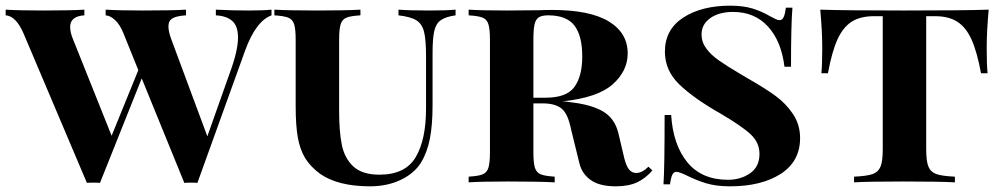

<svg xmlns="http://www.w3.org/2000/svg" viewBox="-32 -642 3529 676"><path d="M924 -608V-588Q869 -568 831 -464L663 2Q656 1 640 1Q625 1 617 2L467 -366L320 2Q312 1 297 1Q282 1 274 2L51 -524Q24 -586 -12 -588V-608Q35 -605 119 -605Q217 -605 265 -608V-588Q215 -585 215 -547Q215 -528 225 -504L361 -164L455 -395L403 -524Q390 -556 373 -571.5Q356 -587 340 -588V-608Q386 -605 471 -605Q573 -605 623 -608V-588Q590 -586 575.5 -577.5Q561 -569 561 -549Q561 -531 571 -504L698 -162L777 -385Q806 -463 806 -510Q806 -550 786 -568Q766 -586 728 -588V-608Q785 -605 843 -605Q895 -605 924 -608Z M1572 -588Q1537 -583 1520 -571Q1503 -559 1497 -533Q1491 -507 1491 -456V-271Q1491 -202 1481.5 -153.5Q1472 -105 1450 -69Q1426 -31 1378.5 -8.5Q1331 14 1271 14Q1158 14 1095 -30Q1060 -56 1042 -86Q1024 -116 1016.5 -158.5Q1009 -201 1009 -268V-502Q1009 -540 1003.5 -557Q998 -574 982.5 -580Q967 -586 934 -588V-608Q984 -605 1086 -605Q1183 -605 1237 -608V-588Q1203 -586 1188 -580Q1173 -574 1167.5 -557Q1162 -540 1162 -502V-251Q1162 -179 1171.5 -132Q1181 -85 1212 -56Q1243 -27 1304 -27Q1395 -27 1431.5 -88.5Q1468 -150 1468 -260V-444Q1468 -502 1461 -530Q1454 -558 1434 -570.5Q1414 -583 1371 -588V-608Q1410 -605 1479 -605Q1539 -605 1572 -608Z M2265 -42Q2241 -14 2211 0Q2181 14 2136 14Q2079 14 2048 -8Q2017 -30 2008 -67L1979 -185Q1968 -241 1945.5 -259.5Q1923 -278 1879 -278H1846V-106Q1846 -68 1851.5 -51Q1857 -34 1872.5 -28Q1888 -22 1921 -20V0Q1864 -3 1758 -3Q1665 -3 1618 0V-20Q1652 -22 1667 -28Q1682 -34 1687.5 -51Q1693 -68 1693 -106V-502Q1693 -540 1687.5 -557Q1682 -574 1667 -580Q1652 -586 1618 -588V-608Q1665 -605 1752 -605L1866 -606Q1886 -607 1911 -607Q2045 -607 2111.5 -566.5Q2178 -526 2178 -454Q2178 -392 2125 -345Q2072 -298 1948 -285Q1962 -285 1977 -282Q2049 -274 2090.5 -250Q2132 -226 2145 -174L2166 -85Q2173 -57 2183 -45Q2193 -33 2208 -33Q2229 -33 2251 -55ZM1846 -502V-298H1889Q1963 -298 1990.5 -336Q2018 -374 2018 -443Q2018 -516 1990.5 -552Q1963 -588 1898 -588Q1876 -588 1865 -581Q1854 -574 1850 -556Q1846 -538 1846 -502Z M2679 -585Q2690 -579 2698.5 -575Q2707 -571 2713 -571Q2722 -571 2727 -581.5Q2732 -592 2735 -615H2758Q2753 -555 2753 -407H2730Q2719 -497 2672 -548.5Q2625 -600 2549 -600Q2499 -600 2468.5 -578Q2438 -556 2438 -521Q2438 -494 2454.5 -471.5Q2471 -449 2498 -430Q2525 -411 2577 -380L2599 -367Q2659 -333 2697 -305.5Q2735 -278 2760 -240.5Q2785 -203 2785 -156Q2785 -74 2717 -30Q2649 14 2538 14Q2490 14 2455 3.5Q2420 -7 2384 -25Q2359 -37 2349 -37Q2340 -37 2335 -26.5Q2330 -16 2327 7H2304Q2308 -49 2308 -237H2331Q2338 -131 2388.5 -70Q2439 -9 2531 -9Q2576 -9 2609 -32Q2642 -55 2642 -100Q2642 -140 2611 -169Q2580 -198 2505 -242Q2410 -296 2359.5 -345Q2309 -394 2309 -460Q2309 -538 2373.5 -580Q2438 -622 2539 -622Q2585 -622 2617.5 -612Q2650 -602 2679 -585Z M3442 -472Q3442 -416 3445 -384H3422Q3408 -460 3388.5 -503Q3369 -546 3338.5 -565.5Q3308 -585 3260 -585H3229V-116Q3229 -74 3237 -55Q3245 -36 3265 -29Q3285 -22 3330 -20V0Q3276 -3 3150 -3Q3023 -3 2975 0V-20Q3020 -22 3040 -29Q3060 -36 3068 -55Q3076 -74 3076 -116V-585H3045Q2997 -585 2966.5 -565.5Q2936 -546 2916.5 -503Q2897 -460 2883 -384H2860Q2863 -416 2863 -472Q2863 -532 2856 -608Q2943 -605 3150 -605Q3361 -605 3449 -608Q3442 -532 3442 -472Z"/></svg>

Font: Playfair Display SC
Style: Bold
Weight: 700
Designer: Claus Eggers Sørensen
Foundry: Claus Eggers Sørensen
Version: Version 1.200; ttfautohint (v1.6)